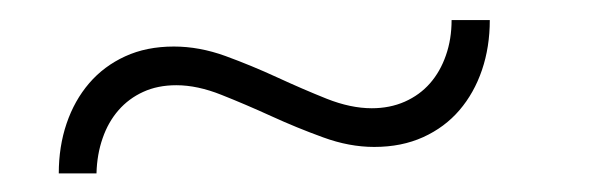

<svg xmlns="http://www.w3.org/2000/svg" viewBox="-20 -394 620 196"><path d="M359.5 -283.5Q378 -283.5 393.2 -290.2Q408.5 -297 419 -309Q429.5 -321 435.2 -337.5Q441 -354 441 -373.5H480Q480 -346 472 -322.5Q464 -299 449 -281.5Q434 -264 412 -254Q390 -244 362 -244Q336.5 -244 309.8 -253.8Q283 -263.5 256.8 -275.5Q230.5 -287.5 206 -297.2Q181.5 -307 160 -307Q141 -307 126.2 -300.2Q111.5 -293.5 101 -281.5Q90.5 -269.5 84.8 -253Q79 -236.5 78.5 -217H40Q40 -244.5 48 -268Q56 -291.5 71 -309Q86 -326.5 107.8 -336.5Q129.5 -346.5 157.5 -346.5Q183.5 -346.5 210.2 -336.8Q237 -327 263 -315Q289 -303 313.5 -293.2Q338 -283.5 359.5 -283.5Z"/></svg>

Font: Lato TR Light
Style: Italic
Weight: 300
Italic angle: -12°
Designer: Lukasz Dziedzic
Foundry: Lukasz Dziedzic
Version: Version 1.104 2013